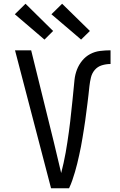

<svg xmlns="http://www.w3.org/2000/svg" viewBox="-20 -1003 640 1023"><path d="M252 0 60 -735H146L267 -245Q277 -204 286.5 -163Q296 -122 306 -81Q313 -108 319 -135.5Q325 -163 330 -190.5Q335 -218 339 -245.5Q343 -273 347 -300.5Q351 -328 354 -355.5Q357 -383 360 -411Q363 -439 366 -466.5Q369 -494 371.5 -522Q374 -550 377 -578Q380 -606 390 -632Q400 -658 418 -680Q436 -702 460.5 -715Q485 -728 513 -731.5Q541 -735 569 -735V-662Q545 -662 522.5 -655Q500 -648 485 -630.5Q470 -613 464.5 -590Q459 -567 456.5 -544Q454 -521 451.5 -498Q449 -475 446 -452Q443 -429 440 -406Q437 -383 434 -360Q431 -337 427 -314Q423 -291 419.5 -268Q416 -245 411.5 -222.5Q407 -200 402 -177Q397 -154 391.5 -131.5Q386 -109 379.5 -87Q373 -65 365.5 -43Q358 -21 348 0ZM412 -792 389 -812 254 -927 311 -983 459 -838ZM217 -792 59 -927 116 -983 263 -838Z"/></svg>

Font: Iosevka SS04 Extended
Style: Regular
Weight: 400
Width: 7
Monospace: yes
Designer: Belleve Invis
Foundry: Belleve Invis
Version: Version 19.0.0; ttfautohint (v1.8.4)